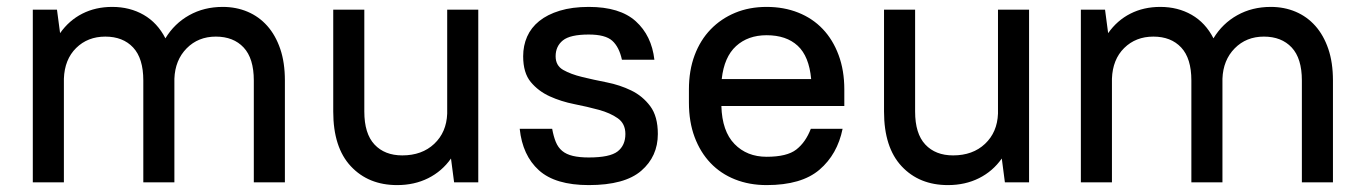

<svg xmlns="http://www.w3.org/2000/svg" viewBox="-20 -528 3950 556"><path d="M75 -500H145L154 -432Q180 -469 218.5 -488.5Q257 -508 305 -508Q356 -508 396 -485Q436 -462 459 -417Q485 -460 528 -484Q571 -508 625 -508Q664 -508 697 -494Q730 -480 754 -453Q778 -426 791.5 -386.5Q805 -347 805 -295V0H715V-295Q715 -359 685.5 -390.5Q656 -422 605 -422Q554 -422 520.5 -388Q487 -354 485 -300V0H395V-295Q395 -359 365.5 -390.5Q336 -422 285 -422Q234 -422 200.5 -389Q167 -356 165 -300V0H75Z M1130 8Q1047 8 996 -46.5Q945 -101 945 -205V-500H1035V-205Q1035 -141 1064.5 -109.5Q1094 -78 1145 -78Q1202 -78 1237.5 -111.5Q1273 -145 1275 -199V-500H1365V0H1295L1286 -69Q1260 -32 1220 -12Q1180 8 1130 8Z M1685 8Q1588 8 1540.5 -35Q1493 -78 1485 -155H1579Q1583 -133 1589.5 -117Q1596 -101 1608 -91Q1620 -81 1639 -76.5Q1658 -72 1685 -72Q1746 -72 1768.5 -89.5Q1791 -107 1791 -140Q1791 -170 1769 -185.5Q1747 -201 1714 -210Q1681 -219 1643 -226.5Q1605 -234 1572 -249Q1539 -264 1517 -290.5Q1495 -317 1495 -365Q1495 -396 1506.5 -422Q1518 -448 1541.5 -467Q1565 -486 1601 -497Q1637 -508 1685 -508Q1775 -508 1821 -466.5Q1867 -425 1875 -355H1781Q1773 -392 1753 -410Q1733 -428 1685 -428Q1631 -428 1610 -411Q1589 -394 1589 -365Q1589 -338 1611 -325.5Q1633 -313 1666 -305Q1699 -297 1737 -289.5Q1775 -282 1808 -266Q1841 -250 1863 -220.5Q1885 -191 1885 -140Q1885 -75 1837 -33.5Q1789 8 1685 8Z M2200 8Q2150 8 2108.5 -8.5Q2067 -25 2037.5 -56Q2008 -87 1991.5 -131Q1975 -175 1975 -231V-269Q1975 -324 1991.5 -368Q2008 -412 2038 -443Q2068 -474 2109 -491Q2150 -508 2200 -508Q2250 -508 2291.5 -491.5Q2333 -475 2362.5 -444Q2392 -413 2408.5 -368.5Q2425 -324 2425 -269V-221H2069Q2071 -148 2107 -111Q2143 -74 2200 -74Q2259 -74 2286 -95Q2313 -116 2328 -155H2420Q2405 -81 2353 -36.5Q2301 8 2200 8ZM2200 -426Q2146 -426 2111.5 -394.5Q2077 -363 2070 -299H2329Q2323 -365 2290 -395.5Q2257 -426 2200 -426Z M2725 8Q2642 8 2591 -46.5Q2540 -101 2540 -205V-500H2630V-205Q2630 -141 2659.5 -109.5Q2689 -78 2740 -78Q2797 -78 2832.5 -111.5Q2868 -145 2870 -199V-500H2960V0H2890L2881 -69Q2855 -32 2815 -12Q2775 8 2725 8Z M3110 -500H3180L3189 -432Q3215 -469 3253.5 -488.5Q3292 -508 3340 -508Q3391 -508 3431 -485Q3471 -462 3494 -417Q3520 -460 3563 -484Q3606 -508 3660 -508Q3699 -508 3732 -494Q3765 -480 3789 -453Q3813 -426 3826.5 -386.5Q3840 -347 3840 -295V0H3750V-295Q3750 -359 3720.5 -390.5Q3691 -422 3640 -422Q3589 -422 3555.5 -388Q3522 -354 3520 -300V0H3430V-295Q3430 -359 3400.5 -390.5Q3371 -422 3320 -422Q3269 -422 3235.5 -389Q3202 -356 3200 -300V0H3110Z"/></svg>

Font: PT Root UI Web Medium
Style: Regular
Weight: 500
Designer: Vitaly Kuzmin
Foundry: ParaType Ltd.
Version: Version 1.001W